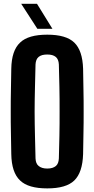

<svg xmlns="http://www.w3.org/2000/svg" viewBox="-20 -993 502 1021"><path d="M231.4 8.8C297.9 8.8 345.7 -4.9 375 -33.2C404.3 -61.5 419.9 -108.4 421.9 -173.8C422.9 -210 422.9 -247.1 423.8 -285.2C424.8 -323.2 424.8 -361.3 424.8 -399.4C424.8 -437.5 424.8 -476.6 423.8 -514.6C422.9 -552.7 422.9 -589.8 421.9 -627C419.9 -692.4 404.3 -738.3 375 -766.6C345.7 -794.9 297.9 -808.6 231.4 -808.6C164.1 -808.6 116.2 -794.9 86.9 -766.6C56.6 -738.3 41 -692.4 40 -627C39.1 -590.8 39.1 -552.7 38.1 -514.6C37.1 -476.6 37.1 -438.5 37.1 -400.4C37.1 -362.3 37.1 -323.2 38.1 -285.2C39.1 -247.1 39.1 -210 40 -173.8C41 -108.4 56.6 -61.5 86.9 -33.2C116.2 -4.9 164.1 8.8 231.4 8.8ZM231.4 -96.7C210.9 -96.7 196.3 -101.6 185.5 -110.4C174.8 -119.1 169.9 -131.8 168.9 -150.4C168 -188.5 167 -228.5 166 -270.5C165 -313.5 164.1 -356.4 164.1 -400.4C164.1 -444.3 165 -488.3 166 -530.3C167 -572.3 168 -612.3 168.9 -650.4C169.9 -668 174.8 -681.6 185.5 -690.4C196.3 -699.2 210.9 -703.1 231.4 -703.1C251 -703.1 265.6 -699.2 276.4 -690.4C287.1 -681.6 292 -668 293 -650.4C293.9 -612.3 294.9 -572.3 295.9 -530.3C296.9 -488.3 296.9 -444.3 296.9 -400.4C296.9 -356.4 296.9 -313.5 295.9 -270.5C294.9 -228.5 293.9 -188.5 293 -150.4C292 -131.8 287.1 -119.1 277.3 -110.4C266.6 -101.6 252 -96.7 231.4 -96.7ZM178.7 -839.8H258.8C217.8 -906.2 190.4 -950.2 176.8 -972.7H92.8C135.7 -906.2 164.1 -862.3 178.7 -839.8Z"/></svg>

Font: Yellow Ladder Regular
Style: Regular
Weight: 400
Designer: Zima Creative
Version: Version 2.002